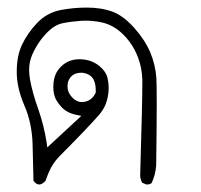

<svg xmlns="http://www.w3.org/2000/svg" viewBox="-20 -323 540 515"><path d="M398.9 120.6Q400.4 12.2 400.4 -42.7Q400.4 -97.7 399.4 -113.8Q397 -148.9 383.3 -181.9Q369.6 -214.8 340.3 -248Q311 -280.8 282.2 -291.5Q252 -302.7 212.4 -302.7Q177.2 -302.7 141.6 -295.9Q104.5 -288.1 78.9 -260.7Q53.2 -233.4 39.1 -203.1Q24.9 -173.3 24.9 -130.4Q24.9 -87.4 45.4 -40Q65.9 7.3 67.4 64L69.8 162.1Q77.6 171.9 85 171.9Q92.8 171.9 102.1 162.1Q112.8 131.3 122.6 117.2Q131.3 104 144.5 91.1Q157.7 78.1 171.1 64.2Q184.6 50.3 200.7 33.7Q232.9 0 245.1 -14.2Q257.3 -28.3 263.2 -43Q269 -57.6 271 -76.2Q271.5 -81.5 271.5 -87.4Q271.5 -100.1 268.6 -113.3Q264.2 -131.3 247.1 -145.5Q224.6 -164.1 192.9 -164.1Q158.7 -164.1 137.2 -137.2Q125.5 -122.1 123.5 -100.6Q123 -94.7 123 -89.4Q123 -70.8 129.4 -57.6Q135.7 -45.4 147.5 -33.2Q161.6 -19.5 184.1 -15.1L198.2 -12.2L106.9 72.3L105 58.6Q98.1 14.6 83 -29.3Q66.9 -74.2 60.5 -109.9Q58.1 -123 58.1 -135.3Q58.1 -157.2 66.4 -176.3Q82 -211.4 107.9 -237.3Q127 -256.3 147.9 -260.7Q168.9 -265.1 196.3 -267.1Q202.6 -267.6 209.5 -267.6Q231.4 -267.6 253.9 -262.7Q285.6 -255.4 311 -230Q346.7 -194.3 357.9 -142.6Q361.3 -126 361.8 -108.9Q361.8 -105 361.8 -97.7Q361.8 -48.3 356 146.5Q356 157.7 361.3 167L371.1 171.4Q373 171.9 375 171.9Q381.3 171.9 386.7 168Q397 146.5 398.9 120.6ZM235.8 -72.8Q226.6 -54.2 208.5 -50.3Q204.1 -49.3 199.5 -49.3Q194.8 -49.3 189.9 -50.8Q180.2 -54.2 172.4 -63Q161.1 -75.7 161.1 -90.8Q161.1 -95.7 162.1 -101.6Q165 -112.3 171.9 -118.7Q181.2 -127.9 197.8 -127.9Q211.4 -127.9 222.7 -119.6Q236.8 -108.9 236.8 -80.1Q236.8 -78.1 236.8 -74.2Z"/></svg>

Font: Bakudai
Style: ExtraLight
Weight: 200
Version: Version 1.48